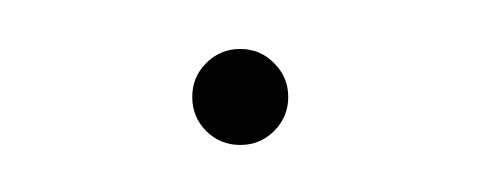

<svg xmlns="http://www.w3.org/2000/svg" viewBox="-20 -58 200 80"><path d="M65.9 -3.4Q60.1 -9.3 60.1 -17.6Q60.1 -25.9 65.9 -31.7Q71.8 -37.6 80.1 -37.6Q88.4 -37.6 94.2 -31.7Q100.1 -25.9 100.1 -17.6Q100.1 -9.3 94.2 -3.4Q88.4 2.4 80.1 2.4Q71.8 2.4 65.9 -3.4Z"/></svg>

Font: ZnikomitNo24
Style: Thin
Weight: 300
Designer: gluk
Foundry: gluk
Version: Version 0.55